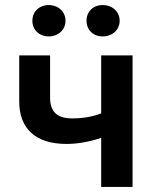

<svg xmlns="http://www.w3.org/2000/svg" viewBox="-20 -739 619 759"><path d="M386 -595C424 -595 453 -621 453 -657C453 -693 424 -719 386 -719C348 -719 322 -693 322 -657C322 -621 348 -595 386 -595ZM173 -595C210 -595 239 -621 239 -657C239 -693 210 -719 173 -719C135 -719 108 -693 108 -657C108 -621 135 -595 173 -595ZM380 0H504V-520H380V-291C346 -277 305 -271 265 -271C205 -271 178 -298 178 -353V-520H56V-338C56 -232 119 -170 243 -170C289 -170 335 -179 380 -194Z"/></svg>

Font: Fixel Display SemiBold
Style: Regular
Weight: 600
Designer: AlfaBravo + MacPaw
Foundry: Kyrylo Tkachov, Marchela Mozhyna, Serhii Makarenko, Maria Weinstein, Zakhar Kryvoshyya
Version: Version 1.211